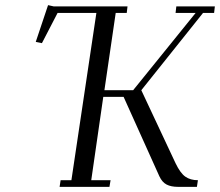

<svg xmlns="http://www.w3.org/2000/svg" viewBox="-20 -727 856 747"><path d="M119.1 -564 167 -707 189 -702.1H476.1L473.1 -676.8H430.2L386.2 -376H498L741.2 -676.8H663.1L666 -702.1H815.9L813 -676.8H770L529.8 -376L663.1 -91.8Q681.6 -53.2 701.2 -39.6Q720.7 -25.9 750 -25.9L746.1 0H672.9Q645.5 0 628.2 -9Q610.8 -18.1 600.1 -41L460.9 -350.1H381.8L335 -25.9H410.2L405.8 0H211.9L215.8 -25.9H257.8L355 -676.8H204.1L143.1 -559.1Z"/></svg>

Font: Dehuti Alt
Style: Italic
Weight: 400
Version: Version 1.2